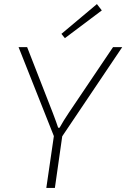

<svg xmlns="http://www.w3.org/2000/svg" viewBox="-20 -921 619 941"><path d="M298 -734 281 -755 455 -901 479 -870ZM285 -253 249 0H207L244 -254L71 -690H113L239 -367Q257 -320 265 -295H272Q292 -331 317 -368L534 -690H579Z"/></svg>

Font: Exo 2.0 Extra Light
Style: Italic
Weight: 250
Italic angle: -8°
Designer: Natanael Gama
Version: Version 1.001;PS 001.001;hotconv 1.0.70;makeotf.lib2.5.58329